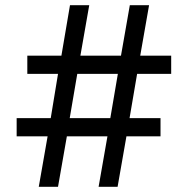

<svg xmlns="http://www.w3.org/2000/svg" viewBox="-20 -718 726 738"><path d="M129 0 163 -194H44V-264H175L203 -434H85V-504H216L249 -698H323L289 -504H445L479 -698H553L519 -504H638V-434H507L478 -264H597V-194H466L432 0H359L393 -194H237L203 0ZM248 -264H404L433 -434H277Z"/></svg>

Font: Anuphan Medium
Style: Regular
Weight: 500
Designer: Mike Abbink, Paul van der Laan, Pieter van Rosmalen, Mint Tantisuwanna
Foundry: Bold Monday; Cadson Demak
Version: Version 3.002;hotconv 1.0.109;makeotfexe 2.5.65596